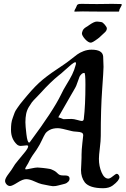

<svg xmlns="http://www.w3.org/2000/svg" viewBox="-20 -995 664 1015"><path d="M380.9 -953.1Q382.8 -956.1 384.8 -961.9Q386.7 -967.8 387.7 -968.8Q388.7 -969.7 392.1 -971.7Q395.5 -973.6 399.9 -974.1Q404.3 -974.6 413.1 -974.6Q417 -974.6 442.9 -974.1Q468.8 -973.6 491.2 -973.6H494.1Q509.8 -973.6 535.2 -974.1Q560.5 -974.6 572.3 -974.6Q579.1 -974.6 595.7 -974.1Q612.3 -973.6 621.1 -973.6Q624 -971.7 624 -970.7Q624 -967.8 618.7 -958.5Q613.3 -949.2 612.3 -946.3Q611.3 -945.3 610.8 -942.4Q610.4 -939.5 610.4 -938Q610.4 -936.5 609.4 -935.1Q608.4 -933.6 606.4 -933.6H528.3Q487.3 -933.6 458 -934.1Q428.7 -934.6 418 -934.6Q393.6 -934.6 375 -933.6Q373 -933.6 373 -935.5Q373 -940.4 380.9 -953.1ZM530.3 -820.3Q525.4 -816.4 514.6 -805.7Q503.9 -794.9 495.1 -789.1Q468.8 -769.5 460 -769.5Q447.3 -769.5 430.7 -787.1Q413.1 -806.6 413.1 -818.4Q413.1 -819.3 413.6 -821.3Q414.1 -823.2 414.1 -824.2Q415 -829.1 417 -833Q418.9 -836.9 420.9 -839.8Q422.9 -842.8 427.2 -846.2Q431.6 -849.6 434.1 -851.1Q436.5 -852.5 442.9 -856.4Q449.2 -860.4 451.2 -862.3Q477.5 -880.9 491.2 -880.9H495.1Q515.6 -878.9 519.5 -877.4Q523.4 -876 534.2 -864.3Q544.9 -851.6 544.9 -844.7Q544.9 -832 530.3 -820.3ZM422.9 -366.2Q431.6 -436.5 431.6 -548.8Q431.6 -609.4 425.8 -609.4Q417 -609.4 410.2 -602.5Q403.3 -595.7 400.4 -589.4Q397.5 -583 393.1 -569.3Q388.7 -555.7 386.7 -551.8Q384.8 -545.9 383.3 -542.5Q381.8 -539.1 379.4 -534.2Q377 -529.3 370.1 -517.6Q363.3 -505.9 354.5 -490.7Q345.7 -475.6 327.6 -443.8Q309.6 -412.1 288.1 -375Q296.9 -372.1 302.7 -370.1Q308.6 -368.2 310.1 -367.2Q311.5 -366.2 313 -365.7Q314.5 -365.2 316.4 -365.2Q317.4 -365.2 321.8 -365.2Q326.2 -365.2 335.4 -365.7Q344.7 -366.2 357.4 -366.2Q370.1 -366.2 388.7 -360.8Q407.2 -355.5 412.1 -355.5Q421.9 -355.5 422.9 -366.2ZM114.3 -348.6Q114.3 -330.1 119.6 -285.6Q125 -241.2 133.8 -241.2Q136.7 -241.2 139.6 -246.1Q261.7 -410.2 302.7 -495.1Q314.5 -520.5 332 -548.8Q349.6 -577.1 361.3 -600.6Q373 -624 380.9 -654.3Q381.8 -657.2 381.8 -661.1Q381.8 -666 377.9 -666Q372.1 -666 356.4 -653.3Q340.8 -640.6 320.8 -622.1Q300.8 -603.5 291 -596.7Q248 -562.5 192.4 -501Q188.5 -496.1 171.9 -479.5Q155.3 -462.9 148.9 -454.6Q142.6 -446.3 132.3 -429.2Q122.1 -412.1 118.2 -392.6Q114.3 -373 114.3 -348.6ZM6.8 -39.1Q6.8 -51.8 25.4 -76.2Q43.9 -100.6 47.9 -108.4Q56.6 -125 77.6 -149.4Q98.6 -173.8 113.8 -193.4Q128.9 -212.9 128.9 -221.7Q128.9 -226.6 121.1 -226.6Q117.2 -226.6 106.4 -225.1Q95.7 -223.6 89.8 -223.6Q79.1 -223.6 70.3 -230.5Q38.1 -259.8 38.1 -308.6Q38.1 -327.1 40 -342.8Q42 -358.4 48.3 -374.5Q54.7 -390.6 57.1 -398.9Q59.6 -407.2 71.8 -424.3Q84 -441.4 86.4 -444.8Q88.9 -448.2 105.5 -468.3Q122.1 -488.3 123 -489.3Q167 -542 206.1 -574.2Q245.1 -606.4 318.4 -654.3Q332 -663.1 353.5 -680.2Q375 -697.3 388.2 -707Q401.4 -716.8 421.9 -724.6Q442.4 -732.4 463.9 -732.4Q522.5 -732.4 525.4 -696.3Q527.3 -653.3 527.3 -641.6Q527.3 -622.1 520 -521Q512.7 -419.9 512.7 -276.4Q512.7 -252 507.8 -212.4Q502.9 -172.9 502.9 -155.3Q502.9 -116.2 517.1 -83.5Q531.2 -50.8 552.7 -50.8Q561.5 -50.8 576.7 -63.5Q591.8 -76.2 597.7 -76.2Q602.5 -76.2 606.9 -70.3Q611.3 -64.5 611.3 -58.6Q611.3 -41 576.2 -14.6Q556.6 0 525.4 0Q454.1 0 428.7 -30.3Q408.2 -57.6 408.2 -95.7Q408.2 -104.5 409.7 -127Q411.1 -149.4 411.1 -162.1V-176.8Q411.1 -201.2 415.5 -239.7Q419.9 -278.3 419.9 -279.3Q419.9 -290 411.6 -293.9Q403.3 -297.9 385.3 -298.8Q367.2 -299.8 360.4 -301.8Q301.8 -317.4 286.1 -317.4Q259.8 -317.4 242.7 -308.1Q225.6 -298.8 218.8 -287.6Q211.9 -276.4 200.7 -252.4Q189.5 -228.5 179.7 -213.9Q172.9 -202.1 162.1 -187.5Q151.4 -172.9 143.6 -159.7Q135.7 -146.5 128.9 -131.8Q127 -128.9 123 -122.1Q119.1 -115.2 116.2 -110.4Q113.3 -105.5 113.3 -102.5Q113.3 -99.6 117.2 -99.6Q122.1 -99.6 145 -104.5Q168 -109.4 177.7 -109.4Q187.5 -109.4 192.4 -108.4Q196.3 -108.4 208.5 -106.9Q220.7 -105.5 224.1 -105Q227.5 -104.5 237.3 -103Q247.1 -101.6 251.5 -99.6Q255.9 -97.7 263.2 -94.2Q270.5 -90.8 276.4 -85.9Q282.2 -81.1 288.1 -75.2Q295.9 -67.4 315.4 -67.4H325.2Q347.7 -67.4 347.7 -50.8Q347.7 -45.9 345.7 -41.5Q343.8 -37.1 339.8 -33.7Q335.9 -30.3 332.5 -27.8Q329.1 -25.4 322.3 -23.4Q315.4 -21.5 311.5 -20.5Q307.6 -19.5 299.8 -17.6Q292 -15.6 288.1 -14.6Q275.4 -10.7 259.8 -10.7Q252.9 -10.7 201.2 -21.5Q187.5 -24.4 162.1 -36.1Q136.7 -47.9 118.2 -47.9Q100.6 -47.9 72.3 -29.8Q43.9 -11.7 33.2 -11.7Q22.5 -11.7 14.6 -20.5Q6.8 -29.3 6.8 -39.1Z"/></svg>

Font: Isabella
Style: Medium
Weight: 500
Designer: John Stracke
Version: Version 001.202